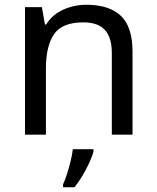

<svg xmlns="http://www.w3.org/2000/svg" viewBox="-20 -566 658 807"><path d="M343 -546Q439 -546 488 -499.5Q537 -453 537 -349V0H450V-343Q450 -408 421 -440Q392 -472 330 -472Q241 -472 207 -422Q173 -372 173 -278V0H85V-536H156L169 -463H174Q200 -505 246 -525.5Q292 -546 343 -546ZM373 70Q369 88 356.5 115.5Q344 143 327.5 171Q311 199 293 221H245V209Q253 192 261.5 165.5Q270 139 277 110.5Q284 82 286 61H373Z"/></svg>

Font: Noto Sans New Tai Lue
Style: Regular
Weight: 400
Designer: Monotype Design Team
Foundry: Monotype Imaging Inc.
Version: Version 2.003